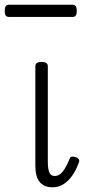

<svg xmlns="http://www.w3.org/2000/svg" viewBox="-43 -778 365 815"><path d="M181 17Q162 17 148.5 11.5Q135 6 125.5 -5.5Q116 -17 111.5 -34.5Q107 -52 107 -76V-496Q107 -506 113.5 -510.5Q120 -515 133 -515Q147 -515 153.5 -510.5Q160 -506 160 -496V-89Q160 -72 162.5 -59Q165 -46 171 -38.5Q177 -31 190 -31Q201 -31 211.5 -38.5Q222 -46 232 -62Q242 -78 253 -105Q255 -112 262 -113Q269 -114 278 -111Q288 -108 291.5 -101.5Q295 -95 292 -89Q280 -55 263 -31.5Q246 -8 225.5 4.5Q205 17 181 17ZM-4 -706Q-15 -706 -19 -712.5Q-23 -719 -23 -731Q-23 -744 -19 -751Q-15 -758 -4 -758H264Q275 -758 279 -751Q283 -744 283 -731Q283 -719 279 -712.5Q275 -706 264 -706Z"/></svg>

Font: Playwrite FR Moderne ExtraLight
Style: Regular
Weight: 250
Version: Version 1.002